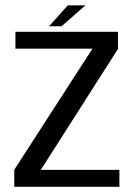

<svg xmlns="http://www.w3.org/2000/svg" viewBox="-20 -714 524 734"><path d="M34.5 0H436.5V-64.5H136L431 -527V-592.5H39V-528H333.5L34.5 -65ZM167.5 -613.5H215L306.5 -693.5H239Z"/></svg>

Font: Anybody
Style: Regular
Weight: 400
Designer: Tyler Finck
Foundry: Etcetera Type Company
Version: Version 1.110